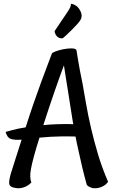

<svg xmlns="http://www.w3.org/2000/svg" viewBox="-20 -917 599 1019"><path d="M553.7 47.9Q543.9 61.5 531.2 68.8Q518.6 76.2 506.8 79.1Q493.2 83 477.5 82Q471.7 82 464.8 79.1Q459 77.1 452.1 73.7Q445.3 70.3 440.4 63.5Q426.8 14.6 416 -31.2Q405.3 -77.1 397.5 -113.3Q387.7 -155.3 380.9 -192.4Q354.5 -193.4 302.2 -192.9Q250 -192.4 189.5 -186.5Q170.9 -127.9 160.2 -87.9Q149.4 -47.9 144.5 -21.5Q139.6 4.9 140.6 22Q141.6 39.1 146.5 51.8Q132.8 65.4 119.6 71.8Q106.4 78.1 95.7 80.1Q83 83 71.3 82Q55.7 80.1 45.9 76.7Q36.1 73.2 31.7 65.9Q27.3 58.6 28.8 44.9Q30.3 31.2 36.1 8.8Q42 -10.7 58.1 -61Q74.2 -111.3 94.7 -175.8Q57.6 -172.9 37.6 -179.7Q17.6 -186.5 9.8 -216.8Q25.4 -221.7 43.5 -226.1Q61.5 -230.5 78.1 -234.4Q96.7 -238.3 116.2 -241.2Q136.7 -305.7 158.2 -368.2Q179.7 -430.7 198.2 -480.5L254.9 -631.8Q256.8 -637.7 275.4 -644.5Q293.9 -651.4 316.4 -655.8Q338.9 -660.2 359.4 -660.2Q379.9 -660.2 385.7 -651.4Q388.7 -630.9 394 -600.6Q399.4 -570.3 404.3 -542Q410.2 -508.8 418 -473.6Q426.8 -424.8 437 -365.2Q447.3 -305.7 462.9 -238.3Q478.5 -170.9 500 -98.6Q521.5 -26.4 553.7 47.9ZM282.2 -257.8Q313.5 -258.8 334 -258.8Q354.5 -258.8 369.1 -257.8L366.2 -272.5Q360.4 -308.6 354 -349.6Q347.7 -390.6 341.3 -430.7Q335 -470.7 329.1 -506.8Q323.2 -543 319.3 -570.3Q309.6 -544.9 296.9 -509.3Q284.2 -473.6 269.5 -431.6Q254.9 -389.6 239.7 -343.8Q224.6 -297.9 210 -252.9Q227.5 -254.9 245.1 -255.9Q262.7 -256.8 282.2 -257.8ZM387.7 -883.8Q400.4 -873 408.7 -854Q417 -835 410.2 -817.4Q407.2 -808.6 393.1 -792.5Q378.9 -776.4 362.8 -760.3Q346.7 -744.1 333 -731.4Q319.3 -718.8 316.4 -716.8Q311.5 -711.9 299.8 -714.4Q288.1 -716.8 279.3 -727.5Q276.4 -731.4 274.4 -735.4Q272.5 -739.3 271 -743.7Q269.5 -748 270.5 -752.9Q294.9 -789.1 309.1 -810.5Q323.2 -832 331.1 -842.8L342.8 -860.4Q347.7 -868.2 352.1 -877Q356.4 -885.7 356.4 -896.5Q361.3 -897.5 366.7 -895Q372.1 -892.6 377 -890.6Q381.8 -886.7 387.7 -883.8Z"/></svg>

Font: Rancho
Style: Regular
Weight: 400
Designer: Font Diner, Inc
Foundry: Font Diner, Inc
Version: Version 1.000